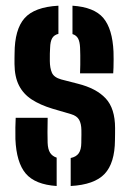

<svg xmlns="http://www.w3.org/2000/svg" viewBox="-20 -628 443 657"><path d="M32.7 -152Q32.2 -169.5 32.6 -192Q33 -214.6 33.7 -224.9H143.1Q142.5 -197.8 142.5 -175.6Q142.5 -153.3 143 -139.1Q143.9 -117 151.5 -105.1Q159.2 -93.3 173.9 -88.6V8.5Q100.2 3.6 68.1 -34.1Q36.1 -71.9 32.7 -152ZM221.9 8.5V-87.3Q240.8 -91.3 249.4 -103.5Q258 -115.7 258.2 -139.1Q258.4 -152.2 258.4 -157Q258.5 -161.8 258.6 -166.3Q258.6 -170.8 258.5 -183.1Q258.2 -204.8 250.7 -218.2Q243.1 -231.6 223.1 -237.4L159.4 -256.1Q117.6 -268.7 88.7 -287.5Q59.8 -306.3 44.9 -335.7Q30 -365 29.6 -409Q29.5 -418.8 29.6 -427.6Q29.7 -436.5 29.9 -445.5Q30.1 -527.2 63.9 -565.6Q97.7 -604 179.9 -608.5V-512.2Q164.7 -508.3 158.4 -497.1Q152.1 -485.9 151.5 -464.9Q151 -451.9 150.6 -444.7Q150.3 -437.4 150.5 -419.4Q150.7 -395.2 157.6 -379.2Q164.5 -363.2 189.4 -356.2L246.1 -341.6Q309.5 -325.8 341.6 -291.3Q373.8 -256.9 373.8 -189.5Q373.8 -180.1 373.7 -169.3Q373.6 -158.6 373.4 -148.8Q372.9 -69.9 337.9 -32.9Q302.9 4.1 221.9 8.5ZM253.9 -377Q254.5 -388.3 254.7 -405.7Q254.9 -423.1 254.7 -439.7Q254.5 -456.3 254 -464.9Q253.1 -485 247.3 -496.1Q241.5 -507.2 228 -511.4V-608.5Q302.2 -603.6 333.6 -566.4Q364.9 -529.2 368.4 -451.1Q368.8 -439.6 368.8 -425Q368.8 -410.5 368.4 -397.2Q368 -384 367.4 -377Z"/></svg>

Font: Big Shoulders Stencil Display SC Thin
Style: Regular
Weight: 100
Designer: Patric King
Foundry: XO Type Co
Version: Version 2.001